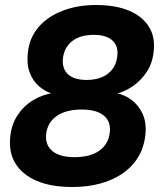

<svg xmlns="http://www.w3.org/2000/svg" viewBox="-20 -735 640 766"><path d="M268 11Q184 11 126.5 -13.5Q69 -38 41.5 -83Q14 -128 21 -191Q26 -239 50.5 -276Q75 -313 112.5 -335.5Q150 -358 192 -364V-360Q161 -369 136 -390.5Q111 -412 98.5 -445.5Q86 -479 91 -524Q97 -584 133.5 -626.5Q170 -669 229.5 -692Q289 -715 363 -715Q441 -715 494.5 -692.5Q548 -670 574 -628.5Q600 -587 593 -530Q589 -485 566.5 -450Q544 -415 511 -392Q478 -369 441 -360L442 -364Q478 -357 506 -335.5Q534 -314 549.5 -279.5Q565 -245 560 -197Q553 -131 514.5 -84.5Q476 -38 412.5 -13.5Q349 11 268 11ZM277 -108Q340 -108 376.5 -134Q413 -160 418 -207Q423 -251 393.5 -274.5Q364 -298 306 -298Q243 -298 206 -272Q169 -246 164 -199Q160 -156 189.5 -132Q219 -108 277 -108ZM326 -416Q361 -416 387.5 -427.5Q414 -439 429.5 -460.5Q445 -482 448 -511Q453 -552 428 -574Q403 -596 354 -596Q300 -596 268 -571Q236 -546 231 -502Q227 -461 251.5 -438.5Q276 -416 326 -416Z"/></svg>

Font: Nunito Sans 8pt ExtraBold
Style: Italic
Weight: 800
Italic angle: -9°
Version: Version 3.101;gftools[0.9.27]